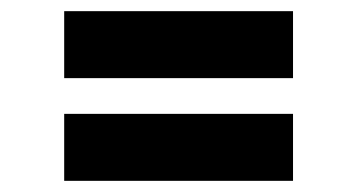

<svg xmlns="http://www.w3.org/2000/svg" viewBox="-20 -483 640 344"><path d="M505 -463H95V-343H505ZM505 -279H95V-159H505Z"/></svg>

Font: Kode
Style: Regular
Weight: 400
Monospace: yes
Designer: Isa Ozler
Foundry: Kadena LLC
Version: Version 1.000;gftools[0.9.28]